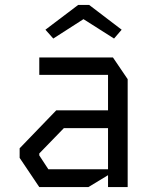

<svg xmlns="http://www.w3.org/2000/svg" viewBox="-20 -762 640 782"><path d="M140 -528V-457H420V-312.5H209L60 -158V-119L140 0H340L420 -48.5V0H500V-439.5L440 -528ZM140 -129V-137L240 -240H420V-72.5H177ZM343 -742 475.5 -641 444.5 -605 320 -684 197 -605 165 -641 298.5 -742Z"/></svg>

Font: Kode Mono
Style: Regular
Weight: 400
Monospace: yes
Designer: Isa Ozler
Foundry: Kadena LLC
Version: Version 1.000;gftools[0.9.28]